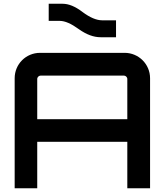

<svg xmlns="http://www.w3.org/2000/svg" viewBox="-20 -1001 876 1021"><path d="M515 -803H597V-893H523C493 -893 458 -908 419 -937C380 -967 345 -981 313 -981H239V-890H297C326 -890 359 -875 399 -846C440 -817 478 -803 515 -803ZM178 -247H657V0H778V-585C778 -660 717 -720 643 -720H193C118 -720 58 -660 58 -585V0H178ZM178 -367V-581C178 -591 187 -599 196 -599H639C648 -599 657 -591 657 -581V-367Z"/></svg>

Font: Orbitron SemiBold
Style: Regular
Weight: 600
Designer: Matt McInerney
Foundry: The League of Moveable Type
Version: Version 2.001